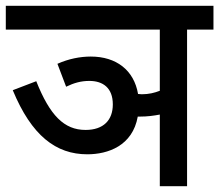

<svg xmlns="http://www.w3.org/2000/svg" viewBox="-20 -642 756 662"><path d="M178 -422 208 -343C235 -356 259 -363 288 -363C335 -363 369 -339 369 -282C369 -228 337 -194 275 -194C201 -194 152 -244 105 -362L24 -331C89 -174 173 -110 281 -110C352 -110 437 -139 455 -240C457 -240 460 -240 462 -240C488 -240 510 -243 531 -247V0H625V-540H716V-622H0V-540H531V-329C513 -322 493 -317 469 -317C465 -317 460 -318 456 -318C442 -400 381 -447 293 -447C256 -447 216 -439 178 -422Z"/></svg>

Font: Noto Sans Devanagari UI SemiCondensed Medium
Style: Regular
Weight: 500
Width: 4
Designer: Jelle Bosma - Monotype Design Team
Foundry: Monotype Imaging Inc.
Version: Version 2.004